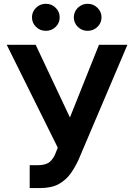

<svg xmlns="http://www.w3.org/2000/svg" viewBox="-20 -958 690 988"><path d="M132.8 9.8V-107.9H173.3Q216.3 -107.9 236.3 -125.2Q256.3 -142.6 267.6 -173.8L277.3 -198.2L14.6 -727.5H163.6L339.8 -353.5L489.3 -727.5H635.7L385.3 -138.7Q367.7 -99.6 343.8 -65.7Q319.8 -31.7 282.5 -11Q245.1 9.8 186 9.8ZM431.2 -799.3Q401.4 -799.3 380.6 -819.6Q359.9 -839.8 359.9 -868.7Q359.9 -897.5 380.6 -918Q401.4 -938.5 431.2 -938.5Q460.4 -938.5 481.4 -918Q502.4 -897.5 502.4 -868.7Q502.4 -839.8 481.4 -819.6Q460.4 -799.3 431.2 -799.3ZM215.8 -799.3Q186.5 -799.3 165.5 -819.6Q144.5 -839.8 144.5 -868.7Q144.5 -897.5 165.5 -918Q186.5 -938.5 215.8 -938.5Q245.6 -938.5 266.4 -918Q287.1 -897.5 287.1 -868.7Q287.1 -839.8 266.4 -819.6Q245.6 -799.3 215.8 -799.3Z"/></svg>

Font: Inter Cardless Tabular Bold
Style: Bold
Weight: 700
Designer: Rasmus Andersson
Foundry: rsms
Version: Version 4.000;git-4fc901f